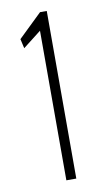

<svg xmlns="http://www.w3.org/2000/svg" viewBox="-75 -664 401 704"><g transform="rotate(-10 125.0 -312.0)"><path d="M114 0V-557L46 -504L38 -539L126 -624H151V0Z"/></g></svg>

Font: Inconsolata UltraCondensed Light
Style: Regular
Weight: 300
Width: 1
Monospace: yes
Designer: Raph Levien, Cyreal, Brenton Simpson
Foundry: Raph Levien, Cyreal, Google
Version: Version 3.001; ttfautohint (v1.8.2.53-6de2)